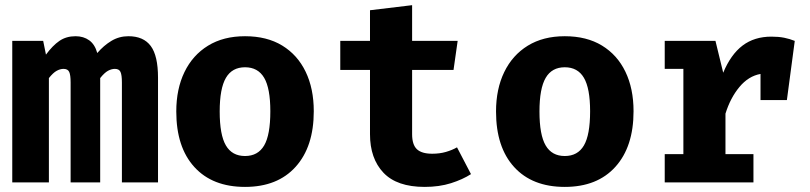

<svg xmlns="http://www.w3.org/2000/svg" viewBox="-20 -702 3117 739"><path d="M474.4 -562.6Q532.3 -562.6 560.3 -524.9Q588.2 -487.2 588.2 -403.1V0H449.2V-384.6Q449.2 -413.3 443.8 -425.1Q438.5 -436.9 422.1 -436.9Q409.2 -436.9 395.6 -429.5Q382.1 -422.1 365.6 -401.5V0H251.8V-384.6Q251.8 -413.3 246.4 -425.1Q241 -436.9 224.6 -436.9Q211.8 -436.9 198.2 -429.5Q184.6 -422.1 168.2 -401.5V0H27.2V-544.6H146.2L156.9 -491.8Q182.6 -526.7 208.7 -544.6Q234.9 -562.6 270.8 -562.6Q301.5 -562.6 323.3 -546.9Q345.1 -531.3 354.4 -497.9Q379 -526.7 408.7 -544.6Q438.5 -562.6 474.4 -562.6Z M923.1 -562.6Q1007.2 -562.6 1066.2 -526.7Q1125.1 -490.8 1156.4 -425.9Q1187.7 -361 1187.7 -273.8Q1187.7 -137.4 1117.9 -60Q1048.2 17.4 923.1 17.4Q797.9 17.4 728.2 -59Q658.5 -135.4 658.5 -272.8Q658.5 -359.5 690 -424.6Q721.5 -489.7 780.8 -526.2Q840 -562.6 923.1 -562.6ZM923.1 -443.1Q873.3 -443.1 849.5 -402.3Q825.6 -361.5 825.6 -272.8Q825.6 -182.6 849.5 -142.1Q873.3 -101.5 923.1 -101.5Q972.8 -101.5 996.7 -142.1Q1020.5 -182.6 1020.5 -273.8Q1020.5 -362.1 996.7 -402.6Q972.8 -443.1 923.1 -443.1Z M1792.8 -31.8Q1761 -11.3 1715.9 3.1Q1670.8 17.4 1614.4 17.4Q1507.7 17.4 1455.9 -37.2Q1404.1 -91.8 1404.1 -185.6V-432.8H1289.7V-544.6H1404.1V-662.6L1566.2 -682.1V-544.6H1741.5L1725.6 -432.8H1566.2V-185.6Q1566.2 -145.1 1584.6 -127.7Q1603.1 -110.3 1643.6 -110.3Q1672.3 -110.3 1696.2 -117.2Q1720 -124.1 1739 -134.9Z M2153.8 -562.6Q2237.9 -562.6 2296.9 -526.7Q2355.9 -490.8 2387.2 -425.9Q2418.5 -361 2418.5 -273.8Q2418.5 -137.4 2348.7 -60Q2279 17.4 2153.8 17.4Q2028.7 17.4 1959 -59Q1889.2 -135.4 1889.2 -272.8Q1889.2 -359.5 1920.8 -424.6Q1952.3 -489.7 2011.5 -526.2Q2070.8 -562.6 2153.8 -562.6ZM2153.8 -443.1Q2104.1 -443.1 2080.3 -402.3Q2056.4 -361.5 2056.4 -272.8Q2056.4 -182.6 2080.3 -142.1Q2104.1 -101.5 2153.8 -101.5Q2203.6 -101.5 2227.4 -142.1Q2251.3 -182.6 2251.3 -273.8Q2251.3 -362.1 2227.4 -402.6Q2203.6 -443.1 2153.8 -443.1Z M2538.5 0V-108.7H2610.3V-436.9H2538.5V-544.6H2733.8L2763.6 -422.1Q2792.8 -492.3 2838.2 -526.7Q2883.6 -561 2949.2 -561Q2976.9 -561 2998.5 -556.7Q3020 -552.3 3039 -544.6L3008.7 -316.9H2907.2V-417.4Q2861 -409.2 2826.2 -367.4Q2791.3 -325.6 2772.3 -264.6V-108.7H2880V0Z"/></svg>

Font: FiraCode Nerd Font Mono
Style: Bold
Weight: 700
Monospace: yes
Designer: Carrois Corporate, Edenspiekermann AG, Nikita Prokopov
Foundry: Carrois Corporate, Edenspiekermann AG, Nikita Prokopov
Version: Version 6.002;Nerd Fonts 3.3.0